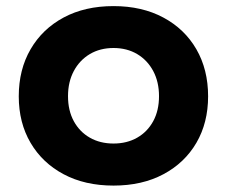

<svg xmlns="http://www.w3.org/2000/svg" viewBox="-20 -582 726 614"><path d="M343 11.5Q251.5 11.5 183.5 -24.8Q115.5 -61 77.8 -125.2Q40 -189.5 40 -274Q40 -359.5 77.8 -424.5Q115.5 -489.5 183.5 -526Q251.5 -562.5 343 -562.5Q434 -562.5 502.2 -526Q570.5 -489.5 608 -424.5Q645.5 -359.5 645.5 -274Q645.5 -189.5 608 -125.2Q570.5 -61 502.5 -24.8Q434.5 11.5 343 11.5ZM343 -123Q386 -123 418.8 -141.8Q451.5 -160.5 470 -194.5Q488.5 -228.5 488.5 -274.5Q488.5 -320 470 -354.8Q451.5 -389.5 418.8 -409Q386 -428.5 343 -428.5Q300 -428.5 267.2 -409Q234.5 -389.5 216 -354.8Q197.5 -320 197.5 -274.5Q197.5 -228.5 216 -194.5Q234.5 -160.5 267.2 -141.8Q300 -123 343 -123Z"/></svg>

Font: Hepta Slab ExtraLight
Style: Bold
Weight: 700
Version: Version 1.102